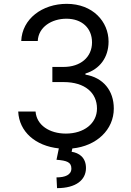

<svg xmlns="http://www.w3.org/2000/svg" viewBox="-20 -757 676 990"><path d="M73.9 -181.8C78.8 -78.1 162.3 -4.6 283.4 8.2L271.3 66.8C325.3 71 348 79.5 348 112.2C348 144.9 315.3 157.7 271.3 157.7L274.1 213.1C372.2 213.1 423.3 170.5 423.3 109.4C423.3 54 386.4 31.2 349.4 25.6L353 8.5C477.6 -3.9 566.8 -87.7 566.8 -197.4C566.8 -289.8 512.1 -356.9 420.5 -372.2V-377.8C494 -400.2 539.8 -460.6 539.8 -542.6C539.8 -645.6 458.5 -737.2 323.9 -737.2C198.2 -737.2 93.8 -659.8 89.5 -545.5H174.7C177.9 -617.9 246.8 -660.5 322.4 -660.5C402.7 -660.5 454.5 -611.9 454.5 -538.4C454.5 -461.6 394.5 -411.9 308.2 -411.9H250V-333.8H308.2C418.7 -333.8 480.1 -277.7 480.1 -197.4C480.1 -120.4 413 -68.2 319.6 -68.2C235.4 -68.2 168.7 -111.5 163.4 -181.8Z"/></svg>

Font: Magic Ui Pro
Style: Regular
Weight: 400
Designer: Stefan Endress, Andreas Faust
Version: Version 1.000;FEAKit 1.0